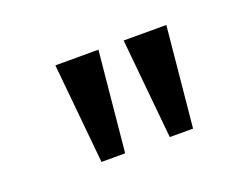

<svg xmlns="http://www.w3.org/2000/svg" viewBox="-55 -833 611 465"><g transform="rotate(-20 251.0 -600.0)"><path d="M140 -471 115 -729H226L201 -471ZM316 -471 291 -729H401L376 -471Z"/></g></svg>

Font: malayalam25
Style: Book
Weight: 400
Designer: Jelle Bosma - Monotype Design Team
Foundry: Monotype Imaging Inc.
Version: Version 2.003